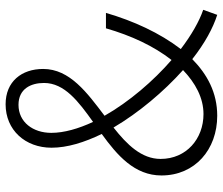

<svg xmlns="http://www.w3.org/2000/svg" viewBox="-75 -707 795 685"><g transform="rotate(-90 322.5 -364.5)"><path d="M98 -189C98 -257 149 -309 210 -357C263 -267 338 -178 415 -109C369 -65 316 -36 258 -36C170 -36 98 -97 98 -189ZM191 -579C191 -644 229 -696 291 -696C348 -696 369 -652 369 -605C369 -532 303 -482 230 -430C206 -482 191 -533 191 -579ZM630 -37C589 -51 540 -79 490 -117C548 -193 590 -285 619 -384H564C538 -294 501 -214 451 -150C377 -214 302 -301 252 -389C334 -451 419 -513 419 -608C419 -685 374 -742 293 -742C201 -742 138 -672 138 -578C138 -522 157 -461 187 -399C111 -344 39 -282 39 -186C39 -66 132 13 252 13C335 13 400 -23 454 -76C511 -31 565 -2 612 13Z"/></g></svg>

Font: Noto Sans CJK Light
Style: Regular
Weight: 300
Designer: Ryoko NISHIZUKA (kana & ideographs); Paul D. Hunt (Latin, Greek & Cyrillic); Wenlong ZHANG (bopomofo); Sandoll Communica
Foundry: Adobe Systems Incorporated
Version: Version 1.000;PS 1;hotconv 1.0.78;makeotf.lib2.5.61930